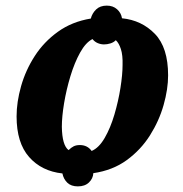

<svg xmlns="http://www.w3.org/2000/svg" viewBox="-20 -609 650 683"><path d="M257 54Q233 54 219.5 41Q206 28 202 8Q128 0 83.5 -50.5Q39 -101 39 -195Q39 -246 55 -302.5Q71 -359 103.5 -409.5Q136 -460 186 -496Q236 -532 303 -543Q308 -562 322 -575.5Q336 -589 360 -589Q382 -589 396.5 -576Q411 -563 414 -544Q484 -537 531 -488.5Q578 -440 578 -341Q578 -292 562 -235.5Q546 -179 513.5 -127.5Q481 -76 431 -39.5Q381 -3 312 7Q311 26 296.5 40Q282 54 257 54ZM306 -72Q332 -83 352.5 -118.5Q373 -154 387 -201.5Q401 -249 408.5 -296.5Q416 -344 416 -378Q417 -413 410 -434.5Q403 -456 392 -466Q384 -458 372.5 -454.5Q361 -451 350 -451Q339 -451 328 -455.5Q317 -460 309 -470Q285 -458 265 -422Q245 -386 230.5 -338Q216 -290 208 -242Q200 -194 200 -158Q201 -92 224 -75Q233 -84 242 -88.5Q251 -93 264 -93Q291 -93 306 -72Z"/></svg>

Font: Noto Serif SemiCondensed ExtraBold
Style: Italic
Weight: 800
Width: 4
Italic angle: -12°
Designer: Monotype Design Team
Foundry: Monotype Imaging Inc.
Version: Version 2.014; ttfautohint (v1.8.4.7-5d5b)